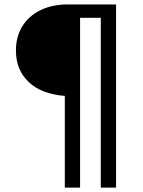

<svg xmlns="http://www.w3.org/2000/svg" viewBox="-20 -749 642 865"><path d="M340.8 96.2V-668.9H434.1V96.2H502.9V-729H284.2Q215.3 -729 162.6 -703.4Q109.9 -677.7 80.8 -630.9Q51.8 -584 51.8 -522.5Q51.8 -476.6 66.4 -441.4Q81.1 -406.2 109.4 -379.4Q166.5 -325.2 272 -316.9V96.2Z"/></svg>

Font: Hack Dev
Style: Regular
Weight: 400
Designer: Christopher Simpkins
Foundry: Christopher Simpkins
Version: Version 2.0315